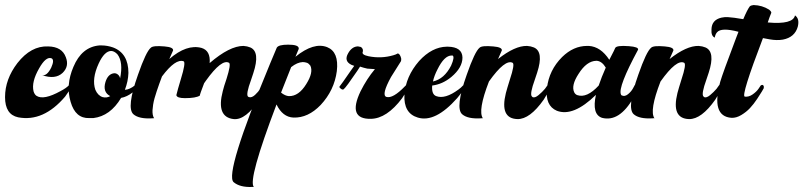

<svg xmlns="http://www.w3.org/2000/svg" viewBox="-28 -469 3184 761"><path d="M163 -285Q218 -284 233 -242Q247 -206 220 -180Q191 -153 139 -171Q158 -167 175 -201Q189 -232 176 -238Q154 -246 127 -198Q96 -144 105 -107Q109 -94 117 -89Q145 -71 212 -108Q235 -120 245 -131Q249 -136 255 -131Q257 -127 255 -122Q255 -122 230 -86Q144 15 44 -4Q-8 -15 -8 -84Q-8 -155 41 -219Q95 -288 163 -285Z M374 -289Q397 -289 420 -281Q481 -258 481 -180Q480 -147 467 -113Q486 -114 507 -131Q514 -136 517 -127Q518 -124 517 -121Q517 -121 498 -103Q475 -85 452 -81Q409 -9 342 -1Q333 -1 326 -1Q271 1 252 -65Q232 -132 263 -204Q296 -283 366 -289Q371 -289 374 -289ZM413 -267Q386 -267 363 -217Q335 -156 350 -113Q360 -90 379 -84Q395 -80 409 -88Q378 -104 390 -144Q399 -173 420 -178Q432 -181 441 -172Q447 -166 448 -158Q461 -222 438 -253Q429 -263 419 -266Q416 -267 413 -267Z M937 -287Q952 -286 964 -281Q1004 -264 976 -179Q973 -170 967 -152Q946 -95 955 -86Q958 -85 959 -84Q970 -81 983 -93Q996 -105 1004 -118L1011 -132Q1018 -140 1026 -132Q1029 -128 1028 -123Q1028 -123 1001 -76Q946 8 898 3Q828 -5 855 -108Q859 -125 870 -157Q888 -214 880 -220Q851 -237 788 -149Q784 -143 781 -139Q764 -95 764 -90Q748 -80 705 -80Q673 -80 671 -92Q676 -113 689 -156Q709 -221 700 -226Q668 -238 614 -166Q608 -150 603 -136Q598 -122 593 -107Q588 -92 584.5 -79.5Q581 -67 579 -54.5Q577 -42 576.5 -32.5Q576 -23 577.5 -14.5Q579 -6 583 0Q582 -1 575 0Q523 3 501 -16Q472 -41 519 -173Q551 -265 570 -280Q579 -289 624 -285Q660 -282 658 -269Q653 -258 643 -235Q712 -295 771 -279Q807 -268 803 -219Q882 -287 937 -287Z M1114 -292Q1155 -292 1156 -278Q1156 -276 1156 -275Q1151 -263 1143 -244Q1216 -303 1269 -282Q1316 -263 1307 -187Q1297 -111 1243 -53Q1193 -1 1135 -3Q1092 -5 1068 -55Q954 245 978 272Q977 272 971 272Q923 274 898 253Q861 221 1043 -218Q1057 -251 1069 -280Q1076 -292 1114 -292ZM1172 -223Q1150 -222 1126 -203Q1105 -150 1086 -102Q1102 -89 1117 -88Q1156 -87 1186 -136Q1215 -182 1202 -209Q1196 -217 1189 -220Q1180 -223 1172 -223Z M1390 -285Q1394 -285 1396 -284Q1406 -284 1410 -273Q1411 -268 1410 -264Q1404 -252 1433 -246Q1483 -236 1531 -250Q1542 -253 1548 -257Q1557 -257 1562 -238Q1563 -230 1561 -226Q1561 -226 1522 -164Q1483 -93 1503 -85Q1529 -77 1577 -127Q1580 -130 1582 -132Q1587 -138 1592 -129Q1594 -124 1591 -120Q1591 -120 1566 -80Q1505 1 1442 2Q1348 4 1401 -107Q1426 -157 1458 -195Q1458 -195 1428 -197Q1414 -200 1399 -205Q1397 -202 1388 -188Q1344 -123 1334 -115Q1328 -111 1318 -122Q1317 -124 1317 -125Q1324 -133 1361 -187Q1374 -205 1376 -208Q1370 -210 1365 -212Q1334 -227 1352 -258Q1366 -283 1388 -285Q1389 -285 1390 -285Z M1743 -284Q1746 -284 1747 -284Q1804 -283 1805 -241Q1805 -201 1761 -164Q1726 -135 1685 -130Q1682 -95 1701 -88Q1736 -75 1789 -114Q1800 -122 1806 -129Q1810 -134 1816 -129Q1818 -125 1816 -120Q1816 -120 1784 -80Q1697 18 1628 -3Q1571 -20 1575 -94Q1580 -166 1633 -227Q1684 -283 1743 -284ZM1762 -249Q1733 -249 1706 -194Q1693 -169 1688 -146Q1733 -156 1760 -209Q1775 -243 1766 -249Q1763 -249 1762 -249Z M2061 -287Q2076 -286 2088 -281Q2128 -264 2101 -181Q2098 -172 2092 -154Q2071 -96 2080 -87Q2082 -85 2083 -84Q2092 -80 2106.5 -92Q2121 -104 2132 -117L2142 -131Q2148 -137 2153 -131Q2155 -125 2154 -119Q2154 -119 2127 -74Q2072 4 2023 3Q1952 1 1977 -100Q1982 -119 1993 -154Q2013 -214 2004 -220Q1974 -236 1910 -146Q1865 -30 1886 0Q1885 -1 1878 0Q1826 3 1804 -16Q1775 -41 1822 -173Q1854 -265 1873 -280Q1882 -289 1927 -285Q1963 -282 1961 -269Q1957 -259 1946 -235Q2013 -288 2061 -287Z M2299 -287Q2303 -287 2306 -287Q2353 -284 2387 -232Q2394 -246 2405 -267Q2409 -275 2410 -278Q2414 -290 2465 -286Q2504 -283 2501 -272Q2421 -124 2433 -95Q2434 -92 2436 -91Q2448 -85 2461 -95.5Q2474 -106 2481 -119L2488 -132Q2498 -137 2503 -131Q2504 -128 2503 -125Q2503 -125 2483 -82Q2427 16 2358 -2Q2317 -16 2334 -93Q2244 -5 2179 -30Q2132 -50 2140 -120Q2148 -191 2200 -243Q2245 -287 2299 -287ZM2335 -228Q2297 -227 2265 -176Q2235 -130 2248 -103Q2252 -95 2260 -92Q2298 -79 2345 -130Q2356 -163 2373 -201Q2358 -226 2338 -228Q2337 -228 2335 -228Z M2741 -287Q2756 -286 2768 -281Q2808 -264 2781 -181Q2778 -172 2772 -154Q2751 -96 2760 -87Q2762 -85 2763 -84Q2772 -80 2786.5 -92Q2801 -104 2812 -117L2822 -131Q2828 -137 2833 -131Q2835 -125 2834 -119Q2834 -119 2807 -74Q2752 4 2703 3Q2632 1 2657 -100Q2662 -119 2673 -154Q2693 -214 2684 -220Q2654 -236 2590 -146Q2545 -30 2566 0Q2565 -1 2558 0Q2506 3 2484 -16Q2455 -41 2502 -173Q2534 -265 2553 -280Q2562 -289 2607 -285Q2643 -282 2641 -269Q2637 -259 2626 -235Q2693 -288 2741 -287Z M2959 -449Q2993 -448 3020 -431Q3030 -423 3029 -418Q3023 -404 3015 -380Q3115 -371 3123 -408Q3142 -395 3134 -363Q3122 -321 3075 -312Q3051 -308 3023 -313Q3010 -315 2996 -318Q2908 -88 2924 -86Q2940 -84 2955.5 -95Q2971 -106 2979 -118L2987 -130Q2995 -136 2999 -128Q3000 -124 2999 -119Q2996 -114 2991.5 -106Q2987 -98 2973 -77Q2959 -56 2944.5 -40.5Q2930 -25 2910 -13Q2890 -1 2871 -2Q2789 -8 2827 -146Q2836 -177 2889 -317Q2895 -332 2899 -343Q2831 -361 2814 -341Q2807 -333 2805 -320Q2790 -326 2792 -353Q2793 -390 2831 -399Q2844 -402 2858 -401Q2878 -400 2918 -393Q2934 -431 2944 -444Q2949 -448 2959 -449Z"/></svg>

Font: Sagha
Style: Regular
Weight: 400
Designer: MUHAMMAD YONI
Version: Version 001.000